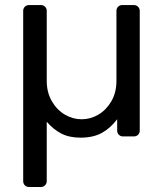

<svg xmlns="http://www.w3.org/2000/svg" viewBox="-20 -540 645 760"><path d="M71.8 176.8V-497.1Q71.8 -506.8 78.4 -513.4Q85 -520 95.2 -520H142.1Q151.9 -520 158.4 -513.4Q165 -506.8 165 -497.1V-220.2Q165 -174.3 185.1 -139.6Q205.1 -105 236.6 -86.4Q268.1 -67.9 303.2 -67.9Q338.4 -67.9 369.6 -86.4Q400.9 -105 420.9 -139.4Q440.9 -173.8 440.9 -220.2V-497.1Q440.9 -506.8 447.5 -513.4Q454.1 -520 463.9 -520H509.8Q519.5 -520 526.4 -513.4Q533.2 -506.8 533.2 -497.1V-22.9Q533.2 -13.2 526.6 -6.6Q520 0 509.8 0H466.8Q457 0 450.4 -6.6Q443.8 -13.2 443.8 -22.9V-67.9Q417 -32.7 383.1 -13.9Q349.1 4.9 298.8 4.9Q253.9 4.9 222.4 -11.5Q190.9 -27.8 165 -58.1V176.8Q165 186.5 158.4 193.4Q151.9 200.2 142.1 200.2H95.2Q85 200.2 78.4 193.6Q71.8 187 71.8 176.8Z"/></svg>

Font: Rubik AZ
Style: Regular
Weight: 400
Designer: Hubert and Fischer
Foundry: Hubert & Fischer
Version: Version 2.000